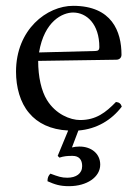

<svg xmlns="http://www.w3.org/2000/svg" viewBox="-20 -439 475 659"><path d="M229 96C252 96 262 110 262 131C262 157 241 171 211 171C191 171 180 167 153 157C146 164 143 171 143 183C168 194 185 200 217 200C278 200 324 169 324 126C324 88 293 64 253 64C244 64 235 65 227 67L249 9C312 4 363 -27 398 -73C395 -83 389 -88 378 -89C343 -53 310 -27 255 -27C221 -27 171 -47 141 -96C122 -127 111 -175 111 -230L379 -234C390 -234 397 -241 397 -251C397 -331 364 -419 231 -419C141 -419 35 -338 35 -193C35 -140 49 -87 80 -51C109 -16 154 6 214 9L178 96L184 102C200 97 210 96 229 96ZM114 -259C132 -367 195 -396 231 -396C277 -396 321 -357 321 -277C321 -268 317 -264 307 -264Z"/></svg>

Font: Libertinus Serif Display
Style: Regular
Weight: 400
Designer: Philipp H. Poll, Khaled Hosny
Foundry: Caleb Maclennan
Version: Version 7.050;RELEASE